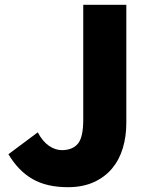

<svg xmlns="http://www.w3.org/2000/svg" viewBox="-20 -764 626 798"><path d="M262 14Q174 14 115 -20Q56 -54 15 -123L137 -214Q157 -176 183.5 -158Q210 -140 237 -140Q281 -140 303.5 -166.5Q326 -193 326 -266V-744H505V-252Q505 -197 490.5 -148.5Q476 -100 446 -64Q416 -28 370 -7Q324 14 262 14Z"/></svg>

Font: Kinto Sans Black
Style: Regular
Weight: 900
Designer: Authors: Ryoko NISHIZUKA  (kana & ideographs); Paul D. Hunt (Latin, Greek & Cyrillic); Wenlong ZHANG  (bopomofo); Sandol
Foundry: Adobe Systems Incorporated, ookami Inc.
Version: Version 0.001